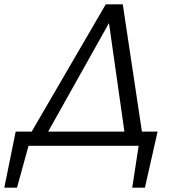

<svg xmlns="http://www.w3.org/2000/svg" viewBox="-62 -678 826 893"><path d="M47 0 430 -658H509L608 0H526L439 -612H468L125 0ZM-42 195 11 -66H89L17 195ZM17 0 11 -66H671L625 0ZM553 195 593 -66H671L612 195Z"/></svg>

Font: Ysabeau Infant Medium
Style: Italic
Weight: 500
Italic angle: -12°
Designer: Christian Thalmann (Catharsis Fonts)
Version: Version 2.001;gftools[0.9.30]; featfreeze: ss01,ss02,lnum